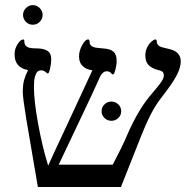

<svg xmlns="http://www.w3.org/2000/svg" viewBox="-20 -745 748 765"><path d="M700.2 -500Q700.2 -476.6 684.3 -445.6Q668.5 -414.6 626 -359.9Q600.1 -327.6 579.1 -286.1Q558.1 -244.6 528.8 -168.9L461.9 0H130.9L84 -274.9Q70.8 -356.9 70.8 -377.9Q70.8 -406.7 75.7 -425Q80.6 -443.4 91.8 -465.8Q38.1 -475.1 38.1 -528.8Q38.1 -550.3 50 -569.1Q62 -587.9 73.2 -587.9Q77.1 -587.9 77.1 -579.1Q77.1 -554.2 111.3 -552.7L135.3 -551.8Q159.7 -550.3 171.9 -540.5Q184.1 -530.8 184.1 -508.8Q184.1 -491.2 179.4 -471.7Q174.8 -452.1 170.9 -452.1Q168 -452.1 166.5 -454.1Q155.3 -464.8 145 -464.8Q133.8 -464.8 128.4 -458.7Q123 -452.6 119.1 -439Q115.2 -425.3 115.2 -397.9Q115.2 -344.2 131.6 -253.4Q147.9 -162.6 171.9 -85Q192.4 -130.9 249.5 -252.4L348.1 -464.8Q322.8 -468.3 308.8 -482.2Q294.9 -496.1 294.9 -520Q294.9 -542.5 307.4 -565.2Q319.8 -587.9 331.1 -587.9Q336.9 -587.9 336.9 -578.1Q336.9 -557.1 369.1 -554.2L393.1 -551.8Q419.4 -550.3 432.1 -539.1Q444.8 -527.8 444.8 -502.9Q444.8 -485.8 439.7 -467Q434.6 -448.2 430.2 -448.2Q427.7 -448.2 421.9 -454.1Q417.5 -460.9 404.8 -460.9Q389.6 -460.9 378.9 -439.9Q357.9 -391.6 296.4 -262.7L213.9 -88.9H429.2Q469.7 -166 484.9 -203.1Q526.9 -300.8 575.2 -359.9L601.6 -391.6Q618.7 -411.6 625.7 -423.6Q632.8 -435.5 632.8 -444.8Q632.8 -452.6 628.7 -457.8Q624.5 -462.9 610.8 -465.8Q585.4 -472.2 572.3 -485.4Q559.1 -498.5 559.1 -523.9Q559.1 -540.5 565.9 -555.2Q572.8 -569.8 583 -578.9Q593.3 -587.9 599.1 -587.9Q605 -587.9 605 -577.1Q605 -570.8 610.8 -564.7Q616.7 -558.6 627.9 -556.2L653.8 -549.8Q700.2 -539.6 700.2 -500ZM71.8 -685.5Q71.8 -701.2 83.5 -712.9Q95.2 -724.6 110.8 -724.6Q126.5 -724.6 138.2 -712.9Q149.9 -701.2 149.9 -685.5Q149.9 -669.9 138.4 -658.2Q127 -646.5 110.8 -646.5Q94.2 -646.5 83 -658.2Q71.8 -669.9 71.8 -685.5ZM384.8 -301.3Q384.8 -318.4 396.5 -329.3Q408.2 -340.3 423.8 -340.3Q439.5 -340.3 451.2 -329.3Q462.9 -318.4 462.9 -301.3Q462.9 -285.6 451.2 -274.7Q439.5 -263.7 423.8 -263.7Q408.2 -263.7 396.5 -274.7Q384.8 -285.6 384.8 -301.3Z"/></svg>

Font: Tinos
Style: Regular
Weight: 400
Designer: Steve Matteson
Foundry: Monotype Imaging Inc.
Version: Version 1.23